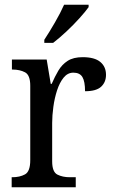

<svg xmlns="http://www.w3.org/2000/svg" viewBox="-20 -786 479 806"><path d="M29 0V-42H32Q63 -42 85 -54Q107 -66 107 -114V-426Q107 -471 85 -482.5Q63 -494 33 -494H30V-536H176L193 -434H197Q210 -464 225 -489.5Q240 -515 264 -530.5Q288 -546 327 -546Q377 -546 401 -526Q425 -506 425 -472Q425 -441 404.5 -422Q384 -403 337 -403Q337 -444 326 -462.5Q315 -481 288 -481Q264 -481 247 -460Q230 -439 219.5 -406.5Q209 -374 204 -337.5Q199 -301 199 -270V-109Q199 -64 221 -53Q243 -42 273 -42H298V0ZM166 -619Q187 -651 210.5 -691.5Q234 -732 249 -766H352V-756Q340 -739 314.5 -710.5Q289 -682 258.5 -653.5Q228 -625 203 -606H166Z"/></svg>

Font: Noto Serif Khmer SemiCondensed
Style: Regular
Weight: 400
Width: 4
Designer: Danh Hong and the Monotype Design Team
Foundry: Monotype Imaging Inc.
Version: Version 2.004; ttfautohint (v1.8.4.7-5d5b)